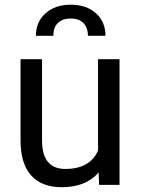

<svg xmlns="http://www.w3.org/2000/svg" viewBox="-20 -777 591 807"><path d="M394.5 -52.2Q341.8 9.8 239.7 9.8Q155.3 9.8 111.1 -39.3Q66.9 -88.4 66.4 -184.6V-528.3H156.7V-187Q156.7 -66.9 254.4 -66.9Q357.9 -66.9 392.1 -144V-528.3H482.4V0H396.5ZM349.6 -626.5Q349.6 -661.1 330.6 -680.2Q311.5 -699.2 277.3 -699.2Q242.2 -699.2 223.1 -680.2Q204.1 -661.1 204.1 -626.5H130.9Q130.9 -685.1 171.4 -721.2Q211.9 -757.3 277.3 -757.3Q342.8 -757.3 383.1 -721.4Q423.3 -685.5 423.3 -626.5Z"/></svg>

Font: Roboto
Style: Regular
Weight: 400
Designer: Google
Version: Version 2.001047; 2015